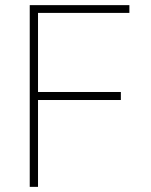

<svg xmlns="http://www.w3.org/2000/svg" viewBox="-20 -727 589 747"><path d="M95.7 -707H483.4V-676.8H127.9V-369.1H450.2V-337.9H127.9V0H95.7Z"/></svg>

Font: Pretendard GOV Thin
Style: Regular
Weight: 100
Designer: Base glyphs from Inter by Rasmus Andersson; Hangeul glyphs from Noto Sans CJK(Source Han Sans) by Jang Soo-young and Kan
Foundry: Kil Hyung-jin
Version: Version 1.309